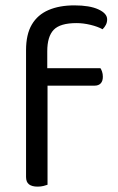

<svg xmlns="http://www.w3.org/2000/svg" viewBox="-20 -690 439 715"><path d="M142 -371V-436H354Q357 -432 360 -423.5Q363 -415 363 -404Q363 -388 355 -379.5Q347 -371 332 -371ZM156 -499V-382H77V-503Q77 -562 98.5 -598.5Q120 -635 160.5 -652.5Q201 -670 257 -670Q314 -670 346.5 -655Q379 -640 379 -618Q379 -607 374.5 -598Q370 -589 362 -581Q344 -591 317 -597.5Q290 -604 265 -604Q204 -604 180 -579Q156 -554 156 -499ZM77 -426H157V-2Q152 0 142 2.5Q132 5 120 5Q99 5 88 -3.5Q77 -12 77 -31Z"/></svg>

Font: Baloo Tamma 2
Style: Regular
Weight: 400
Designer: Divya Kowshik, Shuchita Grover and Ek Type
Foundry: Ek Type
Version: Version 1.700